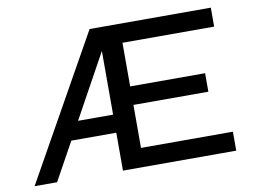

<svg xmlns="http://www.w3.org/2000/svg" viewBox="-72 -754 1138 858"><g transform="rotate(-10 497.0 -324.5)"><path d="M517 -281V-86H934V0H420V-172H216L121 0H19L383 -649H933V-563H517V-365H857V-281ZM261 -254H420V-543Z"/></g></svg>

Font: Syne Medium
Style: Regular
Weight: 500
Designer: Lucas Descroix
Foundry: Bonjour Monde
Version: Version 2.200; ttfautohint (v1.8.4)